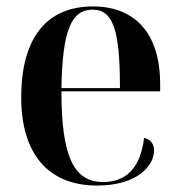

<svg xmlns="http://www.w3.org/2000/svg" viewBox="-20 -567 560 597"><path d="M282 10C403 10 459 -49 459 -99C459 -118 449 -134 428 -138C416 -40 368 -1 301 -1C210 -1 171 -79 171 -283H478V-305C478 -463 400 -547 269 -547C127 -547 46 -452 46 -264C46 -91 128 10 282 10ZM353 -293H171C174 -473 202 -537 268 -537C332 -537 353 -473 353 -293Z"/></svg>

Font: Noto Serif Display SemiCondensed SemiBold
Style: Regular
Weight: 600
Width: 4
Designer: Monotype Design Team
Foundry: Monotype Imaging Inc.
Version: Version 2.009